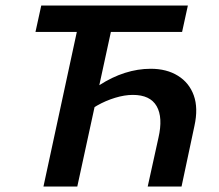

<svg xmlns="http://www.w3.org/2000/svg" viewBox="-20 -678 797 698"><path d="M517 0 556 -177Q573 -251 549.5 -292Q526 -333 463 -333Q433 -333 398.5 -322.5Q364 -312 332.5 -294Q301 -276 279 -251L253 -294Q296 -339 341.5 -368.5Q387 -398 434 -413Q481 -428 528 -428Q586 -428 627 -402.5Q668 -377 684.5 -331Q701 -285 687 -221L640 0ZM138 0 280 -658H404L261 0ZM109 -562 130 -658H663L642 -562Z"/></svg>

Font: Ysabeau
Style: Bold Italic
Weight: 700
Italic angle: -12°
Designer: Christian Thalmann (Catharsis Fonts)
Version: Version 2.002